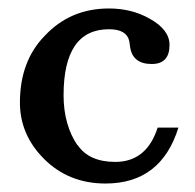

<svg xmlns="http://www.w3.org/2000/svg" viewBox="-20 -433 459 453"><path d="M401 -132Q360 0 229 0Q142 0 84 -58Q27 -115 27 -191Q27 -289 86 -349Q146 -413 237 -413Q291 -413 333 -389Q380 -363 380 -327Q380 -282 338 -282Q293 -282 287 -322L285 -336Q279 -364 237 -364Q130 -364 130 -208Q130 -173 138.5 -143Q147 -113 163 -90V-91Q190 -51 252 -51Q326 -51 352 -132Z"/></svg>

Font: New Athena Unicode
Style: Bold
Weight: 700
Designer: J. Rusten 1997; rev. by R. Hancock 2001, 2002, rev. by D. Mastronarde 2002-2021
Foundry: Society for Classical Studies (formerly American Philological Association)
Version: Version 5.008